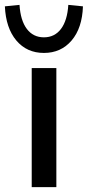

<svg xmlns="http://www.w3.org/2000/svg" viewBox="-59 -767 360 787"><path d="M71 0V-488H172V0ZM121 -550Q51 -550 8 -601Q-35 -652 -39 -741L21 -747Q25 -683 51 -648.5Q77 -614 121 -614Q165 -614 191 -648.5Q217 -683 221 -747L281 -741Q278 -652 234.5 -601Q191 -550 121 -550Z"/></svg>

Font: Nunito Sans SemiBold
Style: Regular
Weight: 600
Designer: Vernon Adams
Foundry: Vernon Adams
Version: Version 3.101; ttfautohint (v1.8.4.7-5d5b);gftools[0.9.27]